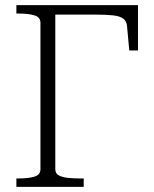

<svg xmlns="http://www.w3.org/2000/svg" viewBox="-20 -730 600 750"><path d="M196 -673V-69Q196 -52 210.5 -44.5Q225 -37 247 -35Q269 -33 290 -33H307V0H44V-33H55Q91 -33 114.5 -40Q138 -47 138 -69V-641Q138 -663 114.5 -670Q91 -677 55 -677H44V-710H519V-533H485L476 -630Q474 -648 461 -657.5Q448 -667 421.5 -670Q395 -673 352 -673Z"/></svg>

Font: Roboto Serif 36pt ExtraLight
Style: Regular
Weight: 250
Designer: Greg Gazdowicz
Foundry: Commercial Type
Version: Version 1.008